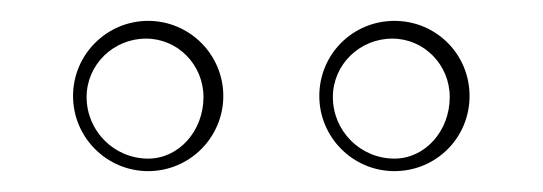

<svg xmlns="http://www.w3.org/2000/svg" viewBox="-20 -621 520 184"><path d="M299 -528C299 -558.9 324.5 -584 356 -584C386.4 -584 411 -558.9 411 -528C411 -495.4 387.3 -469 358 -469C325.4 -469 299 -495.4 299 -528ZM63 -528C63 -558.9 88.5 -584 120 -584C150.4 -584 175 -558.9 175 -528C175 -495.4 151.3 -469 122 -469C89.4 -469 63 -495.4 63 -528ZM286 -529C286 -489.3 318.3 -457 358 -457C398 -457 430 -489 430 -529C430 -569 398 -601 358 -601C318 -601 286 -569 286 -529ZM50 -529C50 -489.3 82.3 -457 122 -457C161.7 -457 194 -489.3 194 -529C194 -568.7 161.7 -601 122 -601C82.3 -601 50 -568.7 50 -529Z"/></svg>

Font: SortefaxS01
Style: Medium
Weight: 500
Designer: gluk
Foundry: gluk
Version: Version 0.261